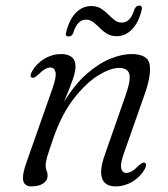

<svg xmlns="http://www.w3.org/2000/svg" viewBox="-20 -655 600 684"><path d="M93.5 -378.5Q84.5 -383 94 -400.5Q110 -429 138.2 -445.8Q166.5 -462.5 198.5 -462.5Q221.5 -462.5 235.2 -451.8Q249 -441 249 -419Q249 -401 239.8 -373.5Q230.5 -346 208 -292Q246.5 -355 289.8 -392.5Q333 -430 374.2 -446.2Q415.5 -462.5 447 -462.5Q507 -462.5 513.2 -425.2Q519.5 -388 496 -321L423 -113.5Q408 -72.5 411.8 -55.8Q415.5 -39 430 -39Q439 -39 449.8 -45Q460.5 -51 475 -66Q488.5 -78.5 496 -75Q505 -71 496 -53Q480 -24.5 451.8 -7.8Q423.5 9 391.5 9Q354.5 9 344 -18.8Q333.5 -46.5 352.5 -101L427.5 -315.5Q447 -371 440.5 -392Q434 -413 404.5 -413Q373 -413 329.5 -386Q286 -359 243 -303.8Q200 -248.5 170.5 -164Q153 -114 147.8 -95.2Q142.5 -76.5 142.5 -67Q142.5 -54.5 146 -47.2Q149.5 -40 149.5 -29Q149.5 -11.5 133.5 -1.2Q117.5 9 91.5 9Q67.5 9 62.8 -11.2Q58 -31.5 75 -78.5L167 -340Q181.5 -381 177.8 -397.8Q174 -414.5 159.5 -414.5Q150.5 -414.5 140 -408.5Q129.5 -402.5 114.5 -387.5Q101 -375 93.5 -378.5ZM395.5 -526Q375 -526 360.8 -535Q346.5 -544 335 -555.8Q323.5 -567.5 312 -576.2Q300.5 -585 286.5 -585Q255.5 -585 241 -538Q236.5 -525 224 -525Q211 -525 216 -542Q228 -587.5 251.2 -610.5Q274.5 -633.5 305 -633.5Q325.5 -633.5 339.8 -624.5Q354 -615.5 365.2 -604Q376.5 -592.5 388 -583.5Q399.5 -574.5 414 -574.5Q445 -574.5 459 -622Q464.5 -635 476.5 -635Q489 -635 484.5 -618Q472.5 -572 449 -549Q425.5 -526 395.5 -526Z"/></svg>

Font: Fraunces 9pt S000 Light
Style: Italic
Weight: 300
Italic angle: -16°
Version: Version 1.000; ttfautohint (v1.8.3)